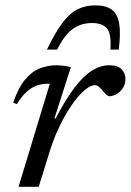

<svg xmlns="http://www.w3.org/2000/svg" viewBox="-20 -714 500 734"><path d="M170.5 -394Q169 -394 167.2 -394Q165.5 -394 164 -394Q141 -394 120.8 -387Q100.5 -380 81.8 -363Q63 -346 44.5 -316L30.5 -321.5Q49.5 -377.5 74.8 -408.5Q100 -439.5 131 -452Q162 -464.5 197 -464.5Q206 -464.5 215 -463.5Q224 -462.5 233 -461Q242 -459.5 251 -457.5L188 -261H192.5Q231 -334.5 265 -379.2Q299 -424 331.8 -444.2Q364.5 -464.5 397.5 -464.5Q430 -464.5 444.8 -449.5Q459.5 -434.5 459.5 -412.5Q459.5 -391.5 449.2 -376.5Q439 -361.5 424.5 -353.8Q410 -346 397 -346Q394 -346 387.8 -351.2Q381.5 -356.5 373.5 -366Q365.5 -376 358 -382.2Q350.5 -388.5 343.5 -388.5Q329 -388.5 311 -375.2Q293 -362 273.5 -338.2Q254 -314.5 235 -282.5Q216 -250.5 199 -212.5Q182 -174.5 169.5 -133.5L128 0H51ZM331.5 -626Q304.5 -626 281.5 -616.5Q258.5 -607 238 -585Q217.5 -563 198.5 -524.5H159.5Q190.5 -589 218 -625.8Q245.5 -662.5 275.8 -678Q306 -693.5 344.5 -693.5Q384.5 -693.5 406.8 -677.5Q429 -661.5 435.5 -624.5Q442 -587.5 434 -524.5H402Q406.5 -583.5 389.2 -604.8Q372 -626 331.5 -626Z"/></svg>

Font: Newsreader 14pt
Style: Italic
Weight: 400
Italic angle: -17°
Designer: Hugues Gentile
Foundry: Production Type
Version: Version 1.003